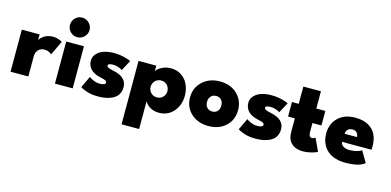

<svg xmlns="http://www.w3.org/2000/svg" viewBox="-78 -1135 3687 1809"><g transform="rotate(15 1766.0 -230.0)"><path d="M195 0H21.5V-410.5H195V-354.5Q200.5 -365 210.5 -375.5Q220.5 -386 236 -397.2Q251.5 -408.5 274.8 -415.5Q298 -422.5 325 -422.5Q351 -422.5 375.8 -414.2Q400.5 -406 414.5 -396L347.5 -255.5Q340 -266 321.5 -275Q303 -284 278.5 -284Q237 -284 216 -257.8Q195 -231.5 195 -199.5Z M448 -571.5Q448 -611 475.8 -639.2Q503.5 -667.5 543 -667.5Q582 -667.5 610.5 -639Q639 -610.5 639 -571.5Q639 -532.5 610.8 -504.5Q582.5 -476.5 543 -476.5Q503.5 -476.5 475.8 -504.5Q448 -532.5 448 -571.5ZM454.5 0V-410.5H627.5V0Z M917.5 -422.5Q973 -422.5 1021.8 -410Q1070.5 -397.5 1084 -387.5L1029.5 -286.5Q1016 -296 990.8 -305Q965.5 -314 938 -314Q889 -314 889 -292Q889 -271.5 953 -260Q1088 -233 1088 -134.5Q1088 -99.5 1074.5 -72.8Q1061 -46 1039.8 -30.2Q1018.5 -14.5 989.5 -4.8Q960.5 5 933.5 8.5Q906.5 12 876.5 12Q811.5 12 766.8 -3.2Q722 -18.5 703 -33.5L756.5 -146Q773 -132.5 802 -120.5Q831 -108.5 859.5 -108.5Q917.5 -108.5 917.5 -133.5Q917.5 -146 902.8 -153.2Q888 -160.5 855 -167Q838 -170.5 822.2 -175.8Q806.5 -181 788 -191.5Q769.5 -202 756.2 -215.8Q743 -229.5 734 -250.5Q725 -271.5 725 -297Q725 -337.5 753 -366.8Q781 -396 823.5 -409.2Q866 -422.5 917.5 -422.5Z M1331.5 208H1160V-410.5H1333V-356.5Q1347 -380.5 1386 -401.5Q1425 -422.5 1476 -422.5Q1534.5 -422.5 1578.5 -392.2Q1622.5 -362 1644.5 -313Q1666.5 -264 1666.5 -205Q1666.5 -114.5 1612 -51.2Q1557.5 12 1469.5 12Q1440 12 1414.2 3.5Q1388.5 -5 1372 -17.8Q1355.5 -30.5 1345.8 -41.8Q1336 -53 1331.5 -62.5ZM1415.5 -287.5Q1380 -287.5 1356.5 -263.5Q1333 -239.5 1333 -205Q1333 -170 1356.5 -146.5Q1380 -123 1415.5 -123Q1450 -123 1473.2 -146.8Q1496.5 -170.5 1496.5 -205Q1496.5 -239.5 1473.2 -263.5Q1450 -287.5 1415.5 -287.5Z M1953.5 12Q1850 12 1783.8 -48.5Q1717.5 -109 1717.5 -204Q1717.5 -299.5 1784 -361Q1850.5 -422.5 1953.5 -422.5Q2056 -422.5 2121 -361Q2186 -299.5 2186 -204Q2186 -108.5 2121 -48.2Q2056 12 1953.5 12ZM1953.5 -129.5Q1985 -129.5 2003.8 -150Q2022.5 -170.5 2022.5 -205Q2022.5 -239 2003.8 -260Q1985 -281 1953.5 -281Q1921.5 -281 1902.2 -260Q1883 -239 1883 -205Q1883 -170.5 1902 -150Q1921 -129.5 1953.5 -129.5Z M2453.5 -422.5Q2509 -422.5 2557.8 -410Q2606.5 -397.5 2620 -387.5L2565.5 -286.5Q2552 -296 2526.8 -305Q2501.5 -314 2474 -314Q2425 -314 2425 -292Q2425 -271.5 2489 -260Q2624 -233 2624 -134.5Q2624 -99.5 2610.5 -72.8Q2597 -46 2575.8 -30.2Q2554.5 -14.5 2525.5 -4.8Q2496.5 5 2469.5 8.5Q2442.5 12 2412.5 12Q2347.5 12 2302.8 -3.2Q2258 -18.5 2239 -33.5L2292.5 -146Q2309 -132.5 2338 -120.5Q2367 -108.5 2395.5 -108.5Q2453.5 -108.5 2453.5 -133.5Q2453.5 -146 2438.8 -153.2Q2424 -160.5 2391 -167Q2374 -170.5 2358.2 -175.8Q2342.5 -181 2324 -191.5Q2305.5 -202 2292.2 -215.8Q2279 -229.5 2270 -250.5Q2261 -271.5 2261 -297Q2261 -337.5 2289 -366.8Q2317 -396 2359.5 -409.2Q2402 -422.5 2453.5 -422.5Z M2656.5 -410.5H2722.5V-579H2894V-410.5H2982V-269H2894V-183.5Q2894 -131 2925 -131Q2935.5 -131 2945 -135.8Q2954.5 -140.5 2957.5 -144L3015 -21.5Q3010 -17 2992 -9.8Q2974 -2.5 2940.5 4.8Q2907 12 2873.5 12Q2804.5 12 2763.5 -25.5Q2722.5 -63 2722.5 -136.5V-269H2656.5Z M3209 -170Q3212 -144 3235.8 -128.8Q3259.5 -113.5 3298 -113.5Q3335 -113.5 3365.8 -121.8Q3396.5 -130 3412.5 -143L3477 -34.5Q3424.5 12 3286.5 12Q3216 12 3162.2 -12Q3108.5 -36 3076.5 -86.8Q3044.5 -137.5 3044.5 -209.5Q3044.5 -302.5 3105.5 -362.5Q3166.5 -422.5 3272.5 -422.5Q3379 -422.5 3438.5 -366.5Q3498 -310.5 3498 -201.5Q3498 -174.5 3496.5 -170ZM3334 -250Q3333 -275.5 3317.8 -292Q3302.5 -308.5 3275 -308.5Q3247.5 -308.5 3230.5 -292.5Q3213.5 -276.5 3213 -250Z"/></g></svg>

Font: League Spartan ExtraBold
Style: Regular
Weight: 800
Foundry: The League of Moveable Type
Version: Version 2.002